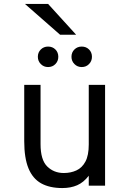

<svg xmlns="http://www.w3.org/2000/svg" viewBox="-20 -941 656 973"><path d="M295.8 12Q231.4 12 188.5 -11.9Q145.6 -35.9 124.2 -88.2Q102.8 -140.5 102.8 -225.5V-511H185.5V-210.8Q185.5 -130.8 219.2 -97.5Q253 -64.2 303.2 -64.2Q338.5 -64.2 367.2 -77.4Q396 -90.5 412.9 -122.1Q429.8 -153.6 429.8 -208.8V-511H512.5V0H429.8V-50.5Q403.9 -16.6 371.2 -2.3Q338.5 12 295.8 12ZM223.5 -601.2Q201.8 -601.2 186.8 -616.4Q171.8 -631.5 171.8 -653.2Q171.8 -675.6 186.8 -690.3Q201.8 -705 223.5 -705Q246 -705 260.8 -690.3Q275.5 -675.6 275.5 -653.2Q275.5 -631.5 260.8 -616.4Q246 -601.2 223.5 -601.2ZM394 -601.2Q372.2 -601.2 357.2 -616.4Q342.2 -631.5 342.2 -653.2Q342.2 -675.6 357.2 -690.3Q372.2 -705 394 -705Q416.5 -705 431.2 -690.3Q446 -675.6 446 -653.2Q446 -631.5 431.2 -616.4Q416.5 -601.2 394 -601.2ZM284.5 -765 106.5 -921H223.8L365.8 -765Z"/></svg>

Font: Overpass Mono Light
Style: Regular
Weight: 300
Monospace: yes
Designer: Delve Withrington, Dave Bailey
Foundry: Delve Fonts LLC
Version: Version 4.000